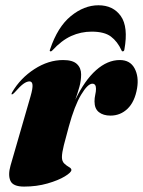

<svg xmlns="http://www.w3.org/2000/svg" viewBox="-20 -680 529 710"><path d="M24 -331Q20.5 -331 25 -339Q55.5 -391 107.2 -424.5Q159 -458 213.5 -458Q249 -458 264.5 -443.2Q280 -428.5 280 -405Q280 -381.5 273.5 -358.5Q267 -335.5 258.5 -311Q293 -383 335.2 -420.5Q377.5 -458 423 -458Q461 -458 477.5 -427.5Q494 -397 487 -354Q478.5 -304 452 -278.2Q425.5 -252.5 388.5 -252.5Q362 -252.5 345.8 -265.2Q329.5 -278 329.5 -305Q329.5 -317.5 332.2 -329.5Q335 -341.5 335 -351.5Q335 -370.5 321.5 -370.5Q304.5 -370.5 280 -329.8Q255.5 -289 234.5 -212Q223.5 -172.5 216.2 -143.5Q209 -114.5 209 -99Q209 -83.5 217.8 -75.2Q226.5 -67 235.2 -62.2Q244 -57.5 244 -51.5Q244 -42.5 219.8 -27.8Q195.5 -13 155.5 -1.5Q115.5 10 69 10Q28 10 18.5 -11.5Q9 -33 19 -68L93 -324Q101.5 -353.5 100.2 -366.2Q99 -379 89 -379Q79.5 -379 67.2 -370.5Q55 -362 33 -337Q27.5 -331 24 -331ZM319 -563Q279 -563 243.2 -546.8Q207.5 -530.5 173.5 -493.5Q170.5 -490 167.5 -490Q162 -490 165 -497Q193 -580.5 242 -620.5Q291 -660.5 344 -660.5Q398.5 -660.5 426.8 -620.5Q455 -580.5 440 -497Q439 -490 433.5 -490Q430.5 -490 429.5 -493.5Q414.5 -526.5 390.2 -544.8Q366 -563 319 -563Z"/></svg>

Font: Fraunces 144pt S000 Black
Style: Italic
Weight: 900
Italic angle: -16°
Version: Version 1.000; ttfautohint (v1.8.3)